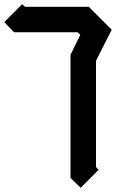

<svg xmlns="http://www.w3.org/2000/svg" viewBox="-272 -872 546 904"><path d="M-168 -852 -154 -840H146L254 -732L180 -586V-86L192 -72L108 12L60 -34V-614L106 -708L94 -720H-206L-252 -768Z"/></svg>

Font: SOV_raksil
Style: bold
Weight: 700
Version: Version 1.00